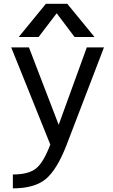

<svg xmlns="http://www.w3.org/2000/svg" viewBox="-20 -778 602 1027"><path d="M339.8 -757.8 485.4 -580.1H378.9L283.2 -707L186.5 -580.1H80.1L225.6 -757.8ZM293.9 -110.4 444.3 -524.4H536.1L335.9 -2Q284.2 130.9 224.1 180.2Q164.1 229.5 48.8 229.5V155.3Q132.8 155.3 172.9 123Q212.9 90.8 249 -4.9L40 -524.4H134.8Z"/></svg>

Font: Gen Shin Gothic Regular
Style: Regular
Weight: 400
Designer: [Source Han Sans]
Ryoko NISHIZUKA  (kana & ideographs); Paul D. Hunt (Latin, Greek & Cyrillic); Wenlong ZHANG  (bopomofo
Version: Version 1.002.20150607